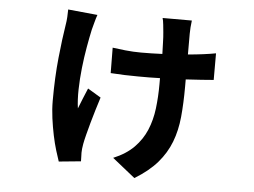

<svg xmlns="http://www.w3.org/2000/svg" viewBox="-49 -646 1054 798"><g transform="rotate(5 478.0 -247.0)"><path d="M402 -442Q422 -439 455.5 -435.5Q489 -432 521 -432Q544 -432 565.5 -432.5Q587 -433 610 -434Q609 -459 608.5 -482Q608 -505 606 -525Q605 -536 603 -555Q601 -574 598 -583H720Q718 -569 717 -554Q716 -539 716 -528V-441Q784 -447 832 -456V-345Q809 -343 780 -341Q751 -339 716 -337V-307Q716 -238 710.5 -180.5Q705 -123 686.5 -75Q668 -27 633 13.5Q598 54 539 90L444 14Q497 -8 529.5 -41Q562 -74 579.5 -115.5Q597 -157 603 -206Q609 -255 609 -308V-333Q586 -332 564 -332Q542 -332 518 -332Q492 -332 461.5 -333Q431 -334 403 -336ZM220 49Q214 32 205.5 4Q197 -24 190 -57.5Q183 -91 178 -128Q173 -165 173 -201Q173 -298 181.5 -380.5Q190 -463 199 -518Q202 -535 203 -552.5Q204 -570 204 -584L327 -572Q322 -558 317 -539Q312 -520 309 -509Q302 -477 294.5 -434.5Q287 -392 282 -346.5Q277 -301 276 -257Q275 -213 280 -178Q287 -196 296.5 -219.5Q306 -243 315 -264L370 -231Q362 -206 353.5 -178Q345 -150 337.5 -123Q330 -96 324 -72.5Q318 -49 315 -33Q313 -23 312 -12.5Q311 -2 311 4Q311 10 311.5 21Q312 32 312 40Z"/></g></svg>

Font: Kinto Sans
Style: Bold
Weight: 700
Designer: Authors: Ryoko NISHIZUKA  (kana & ideographs); Paul D. Hunt (Latin, Greek & Cyrillic); Wenlong ZHANG  (bopomofo); Sandol
Foundry: Adobe Systems Incorporated, ookami Inc.
Version: Version 0.001